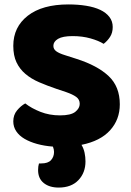

<svg xmlns="http://www.w3.org/2000/svg" viewBox="-20 -645 591 867"><path d="M340 -176Q340 -196 324 -207.5Q308 -219 279 -229L237 -243Q193 -258 157 -273.5Q121 -289 95 -311Q69 -333 54.5 -363.5Q40 -394 40 -438Q40 -523 105.5 -574Q171 -625 289 -625Q332 -625 369 -619Q406 -613 432.5 -600.5Q459 -588 474 -568.5Q489 -549 489 -523Q489 -497 477 -478.5Q465 -460 448 -447Q426 -461 389 -471.5Q352 -482 308 -482Q263 -482 242 -469.5Q221 -457 221 -438Q221 -423 234 -413.5Q247 -404 273 -396L326 -379Q420 -349 470.5 -301.5Q521 -254 521 -174Q521 -105 477 -56.5Q433 -8 348 9Q358 26 362 45Q366 64 366 84Q366 135 334 168.5Q302 202 245 202Q203 202 177.5 181.5Q152 161 152 123Q152 106 156 93H166Q197 93 210.5 78Q224 63 224 41Q224 30 219 17Q180 14 147.5 5Q115 -4 91 -18Q67 -32 53.5 -52Q40 -72 40 -97Q40 -126 57 -146.5Q74 -167 94 -178Q122 -156 162.5 -140Q203 -124 251 -124Q300 -124 320 -140Q340 -156 340 -176Z"/></svg>

Font: Baloo 2 Latin ExtraBold
Style: Regular
Weight: 400
Designer: Sarang Kulkarni and Ek Type
Foundry: Ek Type
Version: Version 1.001